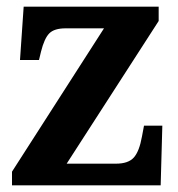

<svg xmlns="http://www.w3.org/2000/svg" viewBox="-20 -556 534 576"><path d="M16 0V-41L292 -471H177Q143 -471 128 -456Q113 -441 103 -401L97 -376H40L51 -536H456V-493L180 -65H328Q365 -65 381.5 -83.5Q398 -102 406 -147L412 -179H467L462 0Z"/></svg>

Font: Noto Serif Lao SemiCondensed
Style: Bold
Weight: 700
Width: 4
Designer: Monotype Design Team
Foundry: Monotype Imaging Inc.
Version: Version 2.003; ttfautohint (v1.8.4.7-5d5b)